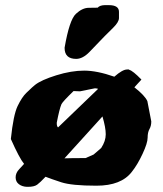

<svg xmlns="http://www.w3.org/2000/svg" viewBox="-20 -704 631 743"><path d="M274.9 -476.1Q230 -476.1 230 -518.6V-519.5Q248.5 -627 273.7 -650.4Q298.8 -673.8 323.7 -673.8Q348.6 -673.8 357.9 -674.3Q366.2 -683.6 384.8 -684.1H401.4Q440.4 -684.1 440.4 -658.2V-634.3Q440.4 -618.7 417.7 -596.4Q395 -574.2 385.5 -564.5Q376 -554.7 365.2 -543.5Q343.8 -521.5 326.7 -503.4Q300.3 -476.1 274.9 -476.1ZM359.4 -360.4Q352.1 -362.3 347.2 -362.3L289.6 -350.6L264.6 -351.6Q222.7 -311 217.8 -300.8Q210 -282.7 199.7 -229.5V-226.1Q199.7 -215.3 204.6 -210.9L358.4 -358.9Q358.9 -359.9 359.4 -360.4ZM73.2 -69.8Q55.2 -91.3 22 -166Q31.7 -259.8 48.3 -293.9Q64.9 -328.1 81.5 -344.2Q98.1 -360.4 104.2 -365.7Q110.4 -371.1 115.7 -375.5Q139.6 -394.5 197.8 -412.6Q255.9 -430.7 305.7 -430.7Q355.5 -430.7 422.4 -407.2Q454.1 -435.1 471.7 -435.1H479L480.5 -433.6Q494.1 -430.2 527.3 -396L500 -366.2Q541 -334 550.3 -312.5L565.4 -234.4V-233.4Q565.4 -216.8 558.3 -204.3Q551.3 -191.9 551.3 -171.1Q551.3 -150.4 531.5 -108.2Q511.7 -65.9 490.2 -39.1Q449.2 14.6 353.3 14.6Q257.3 14.6 216.6 1.2Q175.8 -12.2 156.2 -20Q135.3 2.4 123.8 10.7Q112.3 19 87.9 19H84Q64.9 18.1 52.7 8.5Q40.5 -1 40.5 -17.8Q40.5 -34.7 54.2 -49.1Q67.9 -63.5 73.2 -69.8ZM376.5 -253.4Q349.1 -223.6 301.3 -170.4Q253.4 -117.2 229.5 -91.3Q254.9 -92.3 311 -92.3L342.3 -106L371.6 -131.3Q389.2 -158.2 389.2 -184.3Q389.2 -210.4 376.5 -253.4Z"/></svg>

Font: Drukaatie burti
Style: Heavy
Weight: 800
Version: Version 0.14